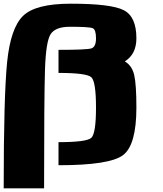

<svg xmlns="http://www.w3.org/2000/svg" viewBox="-20 -895 884 1040"><path d="M500 -312.5Q500 -453.1 474.6 -476.6Q449.2 -500 296.9 -500V-625Q449.2 -625 474.6 -632.8Q500 -640.6 500 -687.5Q500 -734.4 482.3 -742.2Q464.5 -750 358.1 -750Q281.2 -750 254.9 -710.9Q228.5 -671.9 223.6 -515.6Q218.8 -359.4 218.8 125H0Q0 -375 18.6 -558.6Q37.1 -742.2 104.5 -808.6Q171.9 -875 363.3 -875Q582 -875 650.4 -839.8Q718.8 -804.7 718.8 -687.5Q718.8 -601.6 656.2 -562.5Q695.3 -539.1 707 -488.3Q718.8 -437.5 718.8 -312.5Q718.8 -109.4 646.5 -54.7Q574.2 0 296.9 0V-125Q449.2 -125 474.6 -148.4Q500 -171.9 500 -312.5Z"/></svg>

Font: CraftyPE
Style: Regular
Weight: 400
Designer: Erek Butcher
Foundry: Haunted Coop
Version: Version 0.018;April 4, 2024;FontCreator 15.0.0.2962 64-bit